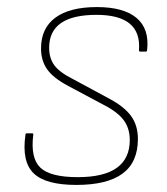

<svg xmlns="http://www.w3.org/2000/svg" viewBox="-20 -511 472 543"><path d="M196 12Q109 12 75 -21Q41 -54 52 -130Q52 -134 56 -134H71Q75 -134 74 -129Q66 -64 94 -37Q122 -10 200 -10Q347 -10 347 -115Q347 -148 330 -171Q313 -194 274 -214L171 -269Q130 -291 113 -315.5Q96 -340 96 -374Q96 -431 136.5 -461Q177 -491 254 -491Q330 -491 366.5 -460Q403 -429 396 -369Q396 -365 392 -365H377Q373 -365 373 -369Q377 -419 347 -444Q317 -469 253 -469Q119 -469 119 -376Q119 -346 134 -326Q149 -306 187 -287L289 -232Q332 -209 351 -182.5Q370 -156 370 -118Q370 -52 326.5 -20Q283 12 196 12Z"/></svg>

Font: Sofia Sans Thin
Style: Italic
Weight: 250
Italic angle: -9°
Version: Version 4.100-B